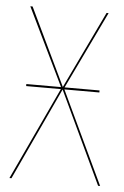

<svg xmlns="http://www.w3.org/2000/svg" viewBox="-51 -717 489 755"><g transform="rotate(5 194.0 -340.0)"><path d="M373 0H365L193 -365L23 0H15L186 -366H49V-374H186L38 -680H47L193 -375L339 -680H347L200 -374H338V-366H200Z"/></g></svg>

Font: Fira Sans Compressed Eight
Style: Regular
Weight: 100
Width: 1
Designer: bBox Type GmbH & Carrois Corporate GbR & Edenspiekermann AG
Foundry: bBox Type GmbH & Carrois Corporate GbR & Edenspiekermann AG
Version: Version 4.301